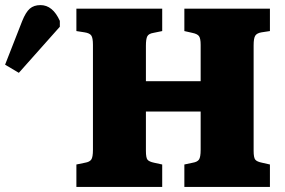

<svg xmlns="http://www.w3.org/2000/svg" viewBox="-259 -734 1121 754"><path d="M41 0V-88L75 -95Q93 -98 99.5 -107.5Q106 -117 106 -146V-558Q106 -585 99.5 -594.5Q93 -604 73 -607L41 -612V-700H378V-612L344 -605Q325 -602 319.5 -591.5Q314 -581 314 -554V-415H529V-558Q529 -583 522.5 -592Q516 -601 496 -605L465 -612V-700H801V-612L768 -607Q750 -604 743.5 -594Q737 -584 737 -556V-142Q737 -115 743.5 -107Q750 -99 770 -95L801 -88V0H465V-88L498 -95Q516 -98 522.5 -107.5Q529 -117 529 -146V-296H314V-142Q314 -114 320.5 -106.5Q327 -99 346 -95L378 -88V0ZM-185 -448 -239 -480 -172 -651Q-158 -686 -142 -700Q-126 -714 -100 -714Q-52 -714 -24 -652V-629Z"/></svg>

Font: Literata 12pt ExtraBold
Style: Regular
Weight: 800
Designer: Latin by Veronika Burian and Jose Scaglione. Greek by Irene Vlachou. Cyrillic by Vera Evstafieva.
Foundry: TypeTogether
Version: Version 3.002